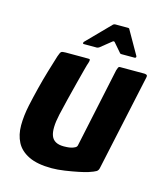

<svg xmlns="http://www.w3.org/2000/svg" viewBox="-99 -712 676 792"><g transform="rotate(15 238.5 -316.5)"><path d="M195 4Q134 4 97 -14Q60 -32 44 -63Q28 -94 28 -134.5Q28 -175 38 -222Q46 -259 56 -299Q66 -339 77.5 -377.5Q89 -416 99 -448Q105 -466 109.5 -469Q114 -472 128 -472H209Q223 -472 229 -471.5Q235 -471 229 -453Q227 -449 220.5 -424Q214 -399 204.5 -362.5Q195 -326 185.5 -287.5Q176 -249 169 -218Q155 -155 166.5 -125.5Q178 -96 220 -96Q225 -96 234 -96.5Q243 -97 251.5 -99Q260 -101 267.5 -105Q275 -109 276 -116L348 -455Q350 -460 352 -466Q354 -472 360 -472H464Q468 -472 473 -470Q478 -468 476 -459L388 -50Q386 -38 378 -33Q370 -28 346 -20Q334 -16 307.5 -10.5Q281 -5 250.5 -0.5Q220 4 195 4ZM191 -525Q187 -525 187 -528Q187 -531 189 -534L287 -634Q291 -637 296 -637H350Q355 -637 356 -634L413 -534Q415 -531 413.5 -528Q412 -525 408 -525H352Q346 -525 344 -529L312 -566Q308 -570 303 -566L257 -529Q251 -525 247 -525Z"/></g></svg>

Font: Glory Thin
Style: Bold Italic
Weight: 700
Italic angle: -12°
Version: Version 1.011